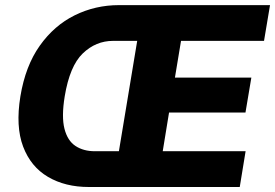

<svg xmlns="http://www.w3.org/2000/svg" viewBox="-20 -748 1100 768"><path d="M335.4 0Q240.7 0 171.9 -40.5Q103 -81.1 72.5 -161.6Q42 -242.2 61.5 -362.3Q81.5 -483.9 138.9 -564.9Q196.3 -646 278.8 -686.8Q361.3 -727.5 455.6 -727.5H1060.1L1036.1 -584.5H704.1L679.7 -437.5H985.4L961.9 -297.9H656.2L630.9 -143.1H962.4L939 0ZM455.6 -143.1 528.8 -584.5H432.1Q363.3 -584.5 311 -534.2Q258.8 -483.9 238.8 -362.3Q225.6 -281.2 237.8 -233.2Q250 -185.1 282 -164.1Q314 -143.1 359.4 -143.1Z"/></svg>

Font: Inter Extra Bold
Style: Italic
Weight: 800
Italic angle: -9.39999°
Designer: Rasmus Andersson
Foundry: rsms
Version: Version 4.000;git-3c8e0fc